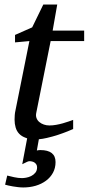

<svg xmlns="http://www.w3.org/2000/svg" viewBox="-20 -599 389 842"><path d="M223.6 111.8Q223.6 137.7 212.4 158.4Q201.2 179.2 181.6 193.6Q162.1 208 136.5 215.6Q110.8 223.1 82.5 223.1Q71.3 223.1 59.3 221.7Q47.4 220.2 36.6 218.5Q25.9 216.8 16.8 214.6Q7.8 212.4 2.4 210.9L11.7 170.9Q22.9 173.8 41.5 178Q60.1 182.1 76.7 182.1Q83.5 182.1 94.7 180.2Q106 178.2 116.5 173.1Q127 168 134.8 158.7Q142.6 149.4 142.6 134.8Q142.6 127.4 139.4 122.3Q136.2 117.2 131.6 114Q127 110.8 121.1 109.4Q115.2 107.9 109.4 107.9Q105 107.9 99.1 110.6Q93.3 113.3 77.6 121.1L99.1 7.8Q95.7 6.8 92.8 5.4Q74.7 -1 64 -12.5Q53.2 -23.9 48.6 -39.8Q43.9 -55.7 43.9 -74.2Q43.9 -84 44.7 -94.2Q45.4 -104.5 47.9 -115.2L108.9 -418.9L45.9 -413.1V-445.8L121.1 -479L169.9 -579.1H231L210.9 -464.8H349.1V-418.9H202.1L139.2 -105Q136.2 -91.8 140.1 -81.3Q144 -70.8 152.6 -63.7Q161.1 -56.6 172.6 -52.7Q184.1 -48.8 196.8 -48.8Q210.9 -48.8 226.1 -51.5Q241.2 -54.2 255.1 -58.1Q269 -62 281 -66.2Q293 -70.3 300.8 -73.2V-33.2Q294.4 -30.3 276.4 -22.9Q258.3 -15.6 234.9 -7.8Q211.4 0 185.5 5.9Q167 10.3 150.4 11.7L141.6 61Q145.5 60.1 149.2 59.6Q152.8 59.1 156.7 59.1Q223.6 59.1 223.6 111.8Z"/></svg>

Font: Charis SIL Eur
Style: Italic
Weight: 400
Italic angle: -11°
Foundry: SIL International
Version: Version 5.000